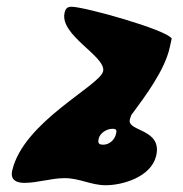

<svg xmlns="http://www.w3.org/2000/svg" viewBox="-20 -494 541 568"><path d="M272 -84C276 -101 296 -113 313 -113C327 -113 325 -106 323 -97C319 -80 303 -66 286 -66C272 -66 269 -70 272 -84ZM171 33C216 33 249 54 293 54C342 54 427 30 442 -33C461 -114 356 -104 364 -140C364 -142 368 -151 368 -153C411 -211 467 -286 482 -353C483 -357 487 -376 488 -380C473 -406 230 -474 192 -474C179 -474 174 -469 171 -456C156 -389 295 -327 285 -283C275 -240 49 -134 16 11C10 38 28 47 52 47C91 47 132 33 171 33Z"/></svg>

Font: Charger
Style: OversprayIt
Weight: 400
Designer: Jasper
Foundry: Cannot Into Space Fonts
Version: Version 0.980